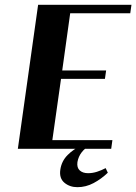

<svg xmlns="http://www.w3.org/2000/svg" viewBox="-20 -617 565 796"><path d="M138 -597H525L520 -562H271L238 -325H420L415 -290H233L197 -36H446L441 0H54ZM427 99Q400 125 368 142Q336 159 301 159Q269 159 247 140.5Q225 122 230 87Q235 51 260.5 25.5Q286 0 319 -14H354Q333 -4 319 14Q305 32 301 55Q298 78 310.5 89.5Q323 101 345 101Q364 101 382.5 95Q401 89 418 80Z"/></svg>

Font: Gamine
Style: Bold Italic
Weight: 700
Designer: Tapiwanashe Sebastian Garikayi
Version: Version 1.000